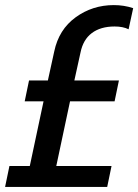

<svg xmlns="http://www.w3.org/2000/svg" viewBox="-25 -734 543 754"><path d="M12 -82H92L146 -336H72L89 -418H163L188 -532Q206 -618 272 -666Q338 -714 422 -714Q462 -714 498 -702L480 -619Q458 -630 425 -630Q370 -630 335.5 -604Q301 -578 291 -527L267 -418H442L425 -336H250L196 -82H413L396 0H-5Z"/></svg>

Font: Prompt
Style: Italic
Weight: 400
Italic angle: -12°
Designer: Katatrad Team
Foundry: CadsonDemak
Version: Version 1.001